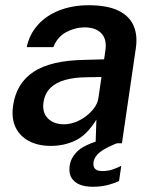

<svg xmlns="http://www.w3.org/2000/svg" viewBox="-20 -547 586 733"><path d="M174 10Q126 10 91 -8.2Q56 -26.5 39.5 -60.8Q23 -95 30 -144Q42.5 -229.5 108.5 -273Q174.5 -316.5 304.5 -318.5L377.5 -320.5L382.5 -355.5Q388.5 -398 366.2 -420.5Q344 -443 300.5 -442.5Q265.5 -442 232.2 -424Q199 -406 183.5 -367H82Q92.5 -416.5 125 -452.5Q157.5 -488.5 207.5 -507.8Q257.5 -527 318.5 -527Q389.5 -527 431.8 -506.5Q474 -486 490 -449Q506 -412 498.5 -362.5L445.5 0H345L348 -90.5Q312.5 -32.5 269.2 -11.2Q226 10 174 10ZM224.5 -72.5Q246 -72.5 267.8 -80.8Q289.5 -89 308.2 -103.2Q327 -117.5 339.8 -135Q352.5 -152.5 355.5 -171.5L367.5 -253L308 -252Q264 -251.5 229.2 -242Q194.5 -232.5 173 -211.8Q151.5 -191 146 -156.5Q140.5 -117 163 -94.8Q185.5 -72.5 224.5 -72.5ZM335 166Q287 166 263.8 145Q240.5 124 246 85.5Q250 57 272.8 33.2Q295.5 9.5 354 -9.5L439 -5Q386 15 363.2 32.5Q340.5 50 337 72Q335 89 342.8 97.5Q350.5 106 370.5 106Q393.5 106 411.5 99.5Q429.5 93 443 86L434.5 144Q420.5 151.5 393.2 158.8Q366 166 335 166Z"/></svg>

Font: Public Sans Thin SemiBold
Style: Italic
Weight: 600
Italic angle: -8°
Version: Version 2.001